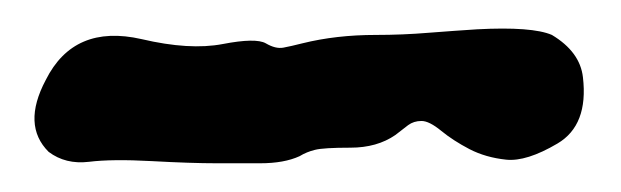

<svg xmlns="http://www.w3.org/2000/svg" viewBox="-20 -407 430 133"><path d="M13.7 -301.8Q-4.9 -320.3 11.7 -351.6Q31.2 -390.6 78.1 -379.9Q111.3 -372.1 134.3 -376.5Q157.2 -380.9 164.1 -377Q170.9 -373 176.3 -374Q181.6 -375 189.5 -377Q212.9 -382.8 240.2 -382.8Q258.8 -382.8 276.9 -384.3Q294.9 -385.7 310.5 -386.7Q348.6 -388.7 362.3 -382.8Q381.8 -371.1 383.8 -353.5Q387.7 -320.3 366.2 -307.6Q344.7 -294.9 330.6 -296.4Q316.4 -297.9 305.2 -303.7Q293.9 -309.6 285.6 -316.4Q277.3 -323.2 272 -323.2Q266.6 -323.2 262.7 -320.3Q258.8 -317.4 253.9 -313.5Q241.2 -304.7 222.7 -304.7Q204.1 -304.7 198.2 -303.2Q192.4 -301.8 187.5 -298.8Q176.8 -293.9 160.2 -293.9Q142.6 -293.9 129.9 -293.9Q112.3 -293.9 85 -295.4Q57.6 -296.9 41.5 -294.9Q25.4 -293 13.7 -301.8Z"/></svg>

Font: Creepster Caps
Style: Regular
Weight: 400
Designer: Font Diner, Inc
Foundry: Font Diner, Inc
Version: Version 1.000